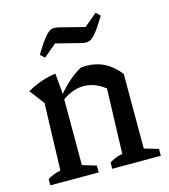

<svg xmlns="http://www.w3.org/2000/svg" viewBox="-108 -807 785 893"><g transform="rotate(-15 284.5 -360.5)"><path d="M24 0V-30Q36 -38 51 -44Q66 -50 87 -55L97 -377L43 -448Q108 -486 181 -496L190 -396Q215 -426 242.5 -450Q270 -474 302 -492Q314 -494 329 -494Q425 -494 488 -412V-53L556 -33V0H322V-30Q334 -38 349 -44.5Q364 -51 385 -55L395 -367Q346 -406 292 -406Q241 -406 190 -370V-53L257 -33V0ZM154 -580 134 -599Q167 -654 186.5 -676.5Q206 -699 220 -701.5Q234 -704 251 -700L373 -669L435 -721L455 -702Q424 -651 405 -628Q386 -605 371.5 -601Q357 -597 339 -601L216 -632Z"/></g></svg>

Font: Piazzolla Medium
Style: Regular
Weight: 500
Designer: Juan Pablo del Peral
Foundry: Huerta Tipografica
Version: Version 1.330